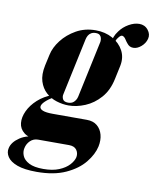

<svg xmlns="http://www.w3.org/2000/svg" viewBox="-170 -626 696 858"><g transform="rotate(10 178.5 -196.5)"><path d="M10 -306 21 -356Q28 -390 53.5 -423Q79 -456 118 -478Q157 -500 206 -500Q249 -500 282.5 -481.5Q316 -463 332.5 -432Q349 -401 341 -362L328 -301Q317 -248 287 -214Q257 -180 218.5 -164Q180 -148 144 -148Q117 -148 89.5 -156.5Q62 -165 41 -184Q20 -203 10.5 -233Q1 -263 10 -306ZM168 -453 113 -195Q111 -188 112 -181.5Q113 -175 116 -170Q119 -165 125 -162.5Q131 -160 140 -160Q147 -160 153.5 -162Q160 -164 165 -168.5Q170 -173 174 -179.5Q178 -186 180 -195L235 -453Q236 -462 234 -470Q232 -478 226 -483Q220 -488 208 -488Q196 -488 187.5 -483Q179 -478 174.5 -470Q170 -462 168 -453ZM37 26Q-6 26 -27.5 9Q-49 -8 -51.5 -34Q-54 -60 -40.5 -89Q-27 -118 0.5 -143Q28 -168 67 -182L75 -174Q50 -159 36 -145.5Q22 -132 21.5 -121.5Q21 -111 35.5 -105Q50 -99 82 -99H236Q265 -99 283 -84Q301 -69 307.5 -44.5Q314 -20 308 9Q300 46 270 83Q240 120 186.5 144.5Q133 169 55 169Q-1 169 -33.5 157Q-66 145 -78.5 125.5Q-91 106 -86 86Q-80 58 -47 36Q-14 14 39 14L37 26Q16 26 1.5 40Q-13 54 -17 74Q-21 91 -13.5 109Q-6 127 17 139Q40 151 82 151Q124 151 153 139Q182 127 198.5 109Q215 91 219 73Q222 54 211.5 40Q201 26 177 26ZM312 -429 298 -419Q290 -437 286.5 -460Q283 -483 305 -512Q321 -534 345.5 -548Q370 -562 393 -562Q405 -562 415 -557.5Q425 -553 433 -543Q448 -524 442.5 -503Q437 -482 419.5 -467Q402 -452 384 -452Q375 -452 368 -455.5Q361 -459 355 -467Q349 -474 343 -483.5Q337 -493 329 -496Q321 -499 311 -486Q296 -469 302 -455Q308 -441 312 -429Z"/></g></svg>

Font: Emberly Black
Style: Italic
Weight: 900
Italic angle: -12°
Designer: Rajesh Rajput
Foundry: Rajesh Rajput
Version: Version 1.000